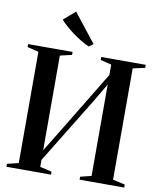

<svg xmlns="http://www.w3.org/2000/svg" viewBox="-103 -1064 950 1145"><g transform="rotate(10 372.0 -492.0)"><path d="M15.5 0V-18L84 -34.5V-708.5L16 -725V-743H285V-725L214 -708.5V-135L291.5 -261.5L525 -646V-708.5L458.5 -725V-743H728V-725L655 -708.5V-34.5L728.5 -18V0H458.5V-18L525 -34.5V-588L462 -481L214 -76.5V-34.5L285.5 -18V0ZM373 -792Q349 -802.5 323 -818.2Q297 -834 272.5 -852.2Q248 -870.5 227.5 -888.8Q207 -907 193.5 -922.5L264 -983.5L400 -811L374.5 -792Z"/></g></svg>

Font: Merriweather 144pt SemiBold
Style: Regular
Weight: 600
Version: Version 2.100